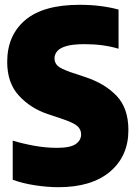

<svg xmlns="http://www.w3.org/2000/svg" viewBox="-20 -770 565 800"><path d="M223 10Q178 10 125.8 2Q73.5 -6 33 -21V-184Q74.5 -171.5 122.2 -162.8Q170 -154 218 -154Q273 -154 295.5 -169.8Q318 -185.5 318 -210Q318 -230.5 302.5 -244.5Q287 -258.5 238 -275L178 -295Q107 -319 58.5 -371.8Q10 -424.5 10 -512Q10 -622.5 85 -686.2Q160 -750 312 -750Q359.5 -750 401 -744.5Q442.5 -739 474 -730V-567Q410.5 -586 333 -586Q283 -586 255.8 -577.8Q228.5 -569.5 217.8 -556Q207 -542.5 207 -527Q207 -508.5 220 -496Q233 -483.5 275 -469L335 -449Q417 -422 466 -370.5Q515 -319 515 -228Q515 -119.5 438.5 -54.8Q362 10 223 10Z"/></svg>

Font: Encode Sans Condensed Black
Style: Regular
Weight: 900
Width: 3
Designer: Multiple Designers
Foundry: Impallari Type
Version: Version 3.000; ttfautohint (v1.8.3) -l 8 -r 50 -G 200 -x 14 